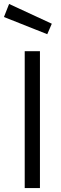

<svg xmlns="http://www.w3.org/2000/svg" viewBox="-40 -951 306 971"><path d="M0 0ZM85 -692H162V0H85ZM-20 -865 6 -931 222 -831 199 -778Z"/></svg>

Font: Cairo
Style: Regular
Weight: 400
Designer: Mohamed Gaber, the designers of Titillium
Foundry: Kief Type Foundry
Version: Version 2.009; ttfautohint (v1.5.33-1714) -l 8 -r 50 -G 200 